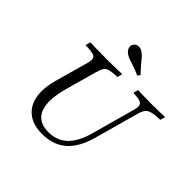

<svg xmlns="http://www.w3.org/2000/svg" viewBox="-190 -936 1129 1129"><g transform="rotate(45 375.0 -371.5)"><path d="M308.1 11.3Q234.7 11.3 189.9 -22.6Q145.2 -56.5 132.7 -118.1Q120.2 -179.8 143.5 -265.3L200.8 -470.2Q208.9 -499.2 205.6 -513.3Q202.4 -527.4 182.7 -533.1Q162.9 -538.7 119.4 -539.5L128.2 -571Q150.8 -570.2 185.9 -569.4Q221 -568.5 264.5 -568.5Q302.4 -568.5 335.5 -569.4Q368.5 -570.2 393.5 -571L384.7 -539.5Q343.5 -537.9 323 -532.7Q302.4 -527.4 293.1 -513.3Q283.9 -499.2 275.8 -470.2L222.6 -279.8Q187.1 -153.2 214.1 -87.9Q241.1 -22.6 327.4 -22.6Q396.8 -22.6 443.1 -66.1Q489.5 -109.7 514.5 -200L588.7 -468.5Q596.8 -497.6 594 -511.7Q591.1 -525.8 573.4 -532.3Q555.6 -538.7 516.9 -539.5L525 -571Q544.4 -570.2 573.4 -569.4Q602.4 -568.5 637.1 -568.5Q672.6 -568.5 701.6 -569.4Q730.6 -570.2 750 -571L741.1 -539.5Q697.6 -537.9 674.6 -532.3Q651.6 -526.6 640.3 -512.1Q629 -497.6 621 -468.5L544.4 -191.1Q515.3 -88.7 457.3 -38.7Q399.2 11.3 308.1 11.3ZM461.3 -627.4Q429.8 -641.9 405.6 -649.6Q381.5 -657.3 364.5 -663.3Q347.6 -669.4 335.5 -677.4Q316.1 -691.1 311.3 -708.1Q306.5 -725 316.1 -738.7Q326.6 -754 344.8 -755.2Q362.9 -756.5 382.3 -741.9Q394.4 -733.9 405.6 -720.2Q416.9 -706.5 432.7 -687.9Q448.4 -669.4 473.4 -643.5Z"/></g></svg>

Font: Playfair 5pt SemiExpanded Light 12pt
Style: Italic
Weight: 300
Italic angle: -15.6°
Version: Version 2.000;gftools[0.9.28]